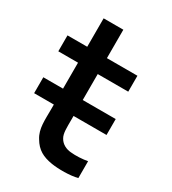

<svg xmlns="http://www.w3.org/2000/svg" viewBox="-178 -813 817 914"><g transform="rotate(30 230.0 -355.5)"><path d="M227.1 -244.8H408.3V-332.3H227.1V-475H394.8V-562.5H227.1V-718.8H118.8V-562.5H10.4V-475H118.8V-332.3H10.4V-244.8H118.8V-220.8C118.8 -159.4 113.5 -109.4 140.6 -66.7C166.7 -21.9 201 -4.2 252.1 4.2C290.6 10.4 354.2 10.4 394.8 0V-92.7C365.6 -87.5 331.2 -85.4 302.1 -88.5C277.1 -90.6 252.1 -102.1 238.5 -126C225 -147.9 227.1 -181.2 227.1 -227.1Z"/></g></svg>

Font: Manrope Semibold
Style: Regular
Weight: 600
Width: 4
Designer: Michael Sharanda
Foundry: Michael Sharanda
Version: Version 2.000;PS 002.000;hotconv 1.0.88;makeotf.lib2.5.64775